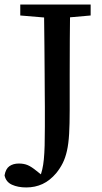

<svg xmlns="http://www.w3.org/2000/svg" viewBox="-47 -687 449 843"><path d="M68 136Q32 136 5.5 124Q-21 112 -27 83Q-22 54 -5.5 42.5Q11 31 36 31Q58 31 74.5 38Q91 45 113 63L147 90L143 97H130L127 94Q134 76 138.5 57Q143 38 145.5 12.5Q148 -13 149 -48Q150 -83 150 -131Q150 -154 150 -174Q150 -194 150 -218.5Q150 -243 149.5 -277.5Q149 -312 149 -363.5Q149 -415 148 -489Q147 -563 146 -667H261Q260 -591 259.5 -514.5Q259 -438 259 -359V-203Q259 -142 256.5 -99Q254 -56 247 -25Q240 6 228.5 29Q217 52 200 73Q172 106 139.5 121Q107 136 68 136ZM42 -619V-667H351V-619L216 -607H185Z"/></svg>

Font: Source Serif 4 18pt Medium
Style: Regular
Weight: 500
Designer: Frank Grießhammer
Foundry: Adobe Systems Incorporated
Version: Version 4.004;hotconv 1.0.116;makeotfexe 2.5.65601